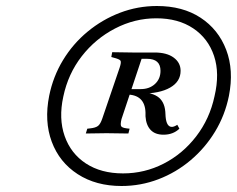

<svg xmlns="http://www.w3.org/2000/svg" viewBox="-20 -833 790 640"><path d="M385 -213Q300 -213 239 -252.5Q178 -292 152.5 -360.5Q127 -429 144 -514Q157 -578 190 -632.5Q223 -687 272 -727.5Q321 -768 380 -790.5Q439 -813 503 -813Q589 -813 648.5 -774Q708 -735 734 -667Q760 -599 743 -513Q730 -449 697 -394.5Q664 -340 615.5 -299Q567 -258 508 -235.5Q449 -213 385 -213ZM525 -384Q497 -384 482 -400Q467 -416 465 -445V-458Q464 -488 448 -503Q432 -518 401 -518H394L400 -536H449Q478 -536 496.5 -553Q515 -570 515 -597Q515 -637 470 -637H452L385 -436Q381 -419 383.5 -413Q386 -407 403 -405L412 -404L408 -388L335 -389L266 -388L271 -404L280 -405Q299 -407 307 -413.5Q315 -420 321 -438L379 -608Q385 -626 381.5 -631Q378 -636 358 -641L351 -643L354 -659L421 -658H495Q536 -658 559 -641Q582 -624 582 -597Q582 -561 547 -541Q512 -521 450 -521H432L430 -527Q481 -527 504.5 -511.5Q528 -496 531 -461L532 -444Q535 -410 553 -410Q560 -410 571 -417L578 -404Q557 -384 525 -384ZM390 -255Q462 -255 525.5 -287.5Q589 -320 634 -378.5Q679 -437 695 -512Q713 -588 693.5 -646.5Q674 -705 624 -738.5Q574 -772 501 -772Q429 -772 363.5 -738Q298 -704 252.5 -645.5Q207 -587 191 -511Q175 -438 195.5 -379.5Q216 -321 266.5 -288Q317 -255 390 -255Z"/></svg>

Font: Baskervville Medium
Style: Italic
Weight: 500
Italic angle: -18°
Version: Version 1.100